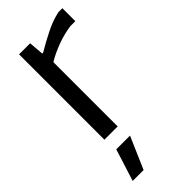

<svg xmlns="http://www.w3.org/2000/svg" viewBox="-247 -594 859 859"><g transform="rotate(-45 183.0 -164.5)"><path d="M78 68H165L99 220H30ZM71 -540H141L147 -469H152Q196 -495 241 -517.5Q286 -540 329 -549H354V-467H323Q279 -461 235.5 -445Q192 -429 155 -407V0H71Z"/></g></svg>

Font: Encode Sans Narrow
Style: Regular
Weight: 400
Designer: Pablo Impallari, Andres Torresi
Foundry: Pablo Impallari, Andres Torresi
Version: Version 1.000; ttfautohint (v1.00) -l 8 -r 50 -G 200 -x 14 -